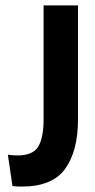

<svg xmlns="http://www.w3.org/2000/svg" viewBox="-20 -680 351 709"><path d="M26 7 9 -109Q19 -107 29.5 -106.5Q40 -106 43 -106Q102 -106 121.5 -139Q141 -172 141 -240V-660H268V-239Q268 -122 220.5 -56.5Q173 9 61 9Q50 9 42.5 8.5Q35 8 26 7Z"/></svg>

Font: Bricolage Grotesque 48pt SemiBold
Style: Regular
Weight: 600
Designer: Mathieu Triay
Foundry: Atelier Triay
Version: Version 1.000; ttfautohint (v1.8.4.7-5d5b);gftools[0.9.32]